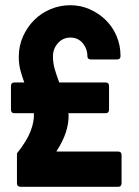

<svg xmlns="http://www.w3.org/2000/svg" viewBox="-20 -716 533 736"><path d="M59 0Q45 0 45 -14V-128Q83 -176 97 -212.5Q111 -249 110 -278V-282H36Q22 -282 22 -296V-386Q22 -400 36 -400H73Q65 -422 58.5 -445.5Q52 -469 52 -498Q52 -540 68 -576Q84 -612 111 -639Q138 -666 174 -681Q210 -696 250 -696Q289 -696 324 -680.5Q359 -665 385.5 -639Q412 -613 427 -577.5Q442 -542 442 -501Q442 -488 428 -488H329Q315 -488 315 -501Q315 -529 297 -550.5Q279 -572 250 -572Q221 -572 202 -550.5Q183 -529 183 -500Q183 -473 190.5 -448.5Q198 -424 207 -400H384Q398 -400 398 -386V-296Q398 -282 384 -282H242Q243 -278 243 -271Q243 -242 232.5 -209Q222 -176 196 -135H433Q446 -135 446 -121V-14Q446 0 433 0Z"/></svg>

Font: AL Dynamic
Style: Bold
Weight: 700
Version: Version 1.000; ttfautohint (v1.8.2) -l 8 -r 50 -G 200 -x 14 